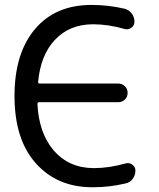

<svg xmlns="http://www.w3.org/2000/svg" viewBox="-20 -785 658 794"><path d="M500 -109.4Q514.6 -113.3 527.3 -104Q540 -94.7 540 -80.1Q540 -60.5 528.8 -45.4Q517.6 -30.3 499 -26.4Q432.6 -10.7 367.2 -10.7Q364.3 -10.7 361.3 -10.7Q216.8 -10.7 128.4 -109.4Q40 -208 40 -387.7Q40 -564.5 124.5 -664.6Q209 -764.6 358.4 -764.6Q427.7 -764.6 495.1 -749Q513.7 -744.1 524.9 -729Q536.1 -713.9 536.1 -695.3Q536.1 -679.7 523.4 -670.4Q510.7 -661.1 496.1 -665Q427.7 -684.6 365.2 -684.6Q266.6 -684.6 206.1 -619.1Q147.5 -555.7 137.7 -446.3Q136.7 -439.5 144.5 -439.5H468.8Q485.4 -439.5 496.6 -428.2Q507.8 -417 507.8 -400.9Q507.8 -384.8 496.6 -373.5Q485.4 -362.3 468.8 -362.3H142.6Q134.8 -362.3 134.8 -355.5Q140.6 -235.4 201.2 -164.1Q264.6 -89.8 368.2 -89.8Q431.6 -89.8 500 -109.4Z"/></svg>

Font: Gen Jyuu Gothic Regular
Style: Regular
Weight: 400
Designer: [Source Han Sans]
Ryoko NISHIZUKA  (kana & ideographs); Paul D. Hunt (Latin, Greek & Cyrillic); Wenlong ZHANG  (bopomofo
Version: Version 1.002.20150607